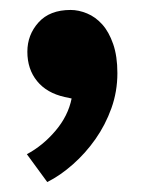

<svg xmlns="http://www.w3.org/2000/svg" viewBox="-20 -184 286 386"><path d="M110 11Q74 3 54.5 -21Q35 -45 35 -80Q35 -114 57.5 -139Q80 -164 122 -164Q138 -164 155 -157Q172 -150 185.5 -135Q199 -120 207.5 -95.5Q216 -71 216 -37Q216 0 204 33.5Q192 67 172 95.5Q152 124 126.5 146.5Q101 169 75 182L34 126Q66 109 91.5 79Q117 49 124 14Z"/></svg>

Font: Mukta Vaani ExtraBold
Style: Regular
Weight: 800
Designer: Noopur Datye, Girish Dalvi, Yashodeep Gholap, Pallavi Karambelkar
Foundry: Ek Type
Version: Version 2.538;PS 1.000;hotconv 16.6.51;makeotf.lib2.5.65220;